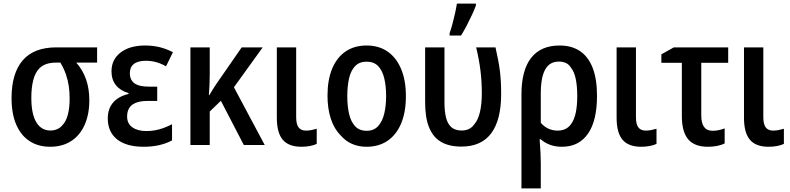

<svg xmlns="http://www.w3.org/2000/svg" viewBox="-20 -802 4372 1062"><path d="M257.3 9.8Q191.4 9.8 143.6 -21.5Q95.7 -52.7 69.8 -112.8Q43.9 -172.9 43.9 -259.3Q43.9 -396.5 105.7 -468.3Q167.5 -540 292 -540H517.1V-455.6H401.9Q438.5 -414.1 456.3 -362.3Q474.1 -310.5 474.1 -247.1Q474.1 -170.4 448.5 -112.1Q422.9 -53.7 374 -22Q325.2 9.8 257.3 9.8ZM258.8 -80.1Q278.8 -80.1 295.9 -87.4Q313 -94.7 325.2 -109.4Q345.2 -129.9 355.2 -167.5Q365.2 -205.1 365.2 -256.3Q365.2 -293.9 360.4 -326.2Q355.5 -358.4 345.7 -387.2Q335 -420.4 314 -455.6H288.6Q258.8 -455.6 235.6 -447.5Q212.4 -439.5 195.8 -421.9Q173.8 -398.4 163.6 -357.4Q153.3 -316.4 153.3 -261.2Q153.3 -213.4 160.9 -179Q168.5 -144.5 183.1 -122.1Q196.8 -101.1 215.8 -90.6Q234.9 -80.1 258.8 -80.1Z M774.4 9.8Q679.7 9.8 627.9 -31Q576.2 -71.8 576.2 -147Q576.2 -200.2 605.5 -234.6Q634.8 -269 690.9 -282.2V-287.1Q645 -300.8 620.8 -331.3Q596.7 -361.8 596.7 -407.2Q596.7 -473.1 647.2 -511.7Q697.8 -550.3 783.2 -550.3Q824.7 -550.3 861.6 -541.5Q898.4 -532.7 936.5 -513.2L898.4 -435.1Q870.1 -451.2 843 -458.5Q815.9 -465.8 787.1 -465.8Q742.7 -465.8 720.5 -448.2Q698.2 -430.7 698.2 -397.5Q698.2 -356 729.5 -337.4Q742.7 -329.6 761.5 -326.2Q780.3 -322.8 805.2 -322.8H849.6V-243.7H795.9Q752 -243.7 726.1 -231Q704.1 -221.2 693.6 -202.6Q683.1 -184.1 683.1 -157.2Q683.1 -118.2 712.2 -97.7Q741.2 -77.1 790 -77.1Q813.5 -77.1 836.4 -81.1Q859.4 -85 883.1 -93.5Q906.7 -102.1 931.6 -114.7V-25.4Q899.9 -8.3 860.8 0.7Q821.8 9.8 774.4 9.8Z M1033.2 0V-540H1140.1V-393.1Q1140.1 -363.3 1138.9 -334Q1137.7 -304.7 1135.3 -275.9H1138.2Q1147 -291 1153.8 -302.2Q1160.6 -313.5 1167.7 -324.2Q1174.8 -335 1183.6 -347.7L1316.9 -540H1433.1L1273.9 -319.3L1444.3 0H1328.6L1201.7 -244.6L1140.1 -185.1V0Z M1647.5 9.8Q1576.7 9.8 1543.9 -29.1Q1511.2 -67.9 1511.2 -150.4V-540H1618.2V-154.3Q1618.2 -114.7 1631.6 -97.2Q1645 -79.6 1672.4 -79.6Q1687 -79.6 1702.1 -82.5Q1717.3 -85.4 1731.9 -89.8V-5.9Q1714.4 2 1692.6 5.9Q1670.9 9.8 1647.5 9.8Z M2007.3 9.8Q1962.4 9.8 1926 -6.6Q1889.6 -22.9 1863.8 -53.7Q1828.1 -89.4 1809.8 -145.5Q1791.5 -201.7 1791.5 -272.9Q1791.5 -360.4 1817.4 -422.4Q1843.3 -484.4 1891.6 -517.3Q1939.9 -550.3 2007.8 -550.3Q2076.2 -550.3 2124.5 -516.4Q2172.9 -482.4 2199 -419.7Q2225.1 -356.9 2225.1 -270Q2225.1 -182.1 2199 -119.6Q2172.9 -57.1 2124.3 -23.7Q2075.7 9.8 2007.3 9.8ZM2008.3 -78.6Q2047.9 -78.6 2071.5 -104.5Q2095.2 -130.4 2105.5 -174.1Q2115.7 -217.8 2115.7 -270.5Q2115.7 -325.7 2105.5 -368.7Q2095.2 -411.6 2071.8 -436.3Q2048.3 -460.9 2007.8 -460.9Q1967.3 -460.9 1943.8 -436Q1920.4 -411.1 1910.6 -367.9Q1900.9 -324.7 1900.9 -269.5Q1900.9 -216.3 1910.6 -173.1Q1920.4 -129.9 1943.8 -104.2Q1967.3 -78.6 2008.3 -78.6Z M2532.2 8.8Q2462.9 8.8 2418.5 -17.8Q2374 -44.4 2352.1 -100.6Q2331.5 -152.8 2331.5 -237.8V-540H2438.5V-233.9Q2438.5 -187.5 2446.8 -152.8Q2455.1 -118.2 2475.8 -99.1Q2496.6 -80.1 2533.7 -80.1Q2580.1 -80.1 2604 -115.2Q2624.5 -138.7 2634.8 -182.6Q2645 -226.6 2645 -286.1Q2645 -351.1 2637.7 -410.6Q2630.4 -470.2 2613.8 -540H2720.7Q2729 -502.9 2735.1 -471.7Q2741.2 -440.4 2744.9 -411.1Q2748.5 -381.8 2750.2 -350.8Q2752 -319.8 2752 -282.7Q2752 -138.2 2697 -64.7Q2642.1 8.8 2532.2 8.8ZM2466.8 -605.5V-618.2Q2474.6 -640.1 2482.4 -668.9Q2490.2 -697.8 2496.8 -727.5Q2503.4 -757.3 2507.3 -782.2H2612.3V-771.5Q2604 -748.5 2591.1 -720.7Q2578.1 -692.9 2563 -663.6Q2547.9 -634.3 2530.3 -605.5Z M2864.3 240.2V-279.3Q2864.3 -413.1 2917.7 -481.7Q2971.2 -550.3 3075.2 -550.3Q3143.1 -550.3 3189.2 -518.6Q3235.4 -486.8 3258.8 -425Q3282.2 -363.3 3282.2 -272Q3282.2 -133.8 3231.9 -62Q3181.6 9.8 3088.4 9.8Q3051.3 9.8 3022 -1.2Q2992.7 -12.2 2970.7 -31.7H2964.8Q2968.3 11.2 2969.7 43.2Q2971.2 75.2 2971.2 100.1V240.2ZM3064.5 -79.6Q3114.7 -79.6 3140.1 -117.7Q3156.7 -141.1 3164.8 -179.4Q3172.9 -217.8 3172.9 -270.5Q3172.9 -325.7 3164.6 -365.5Q3156.2 -405.3 3138.7 -426.8Q3127.4 -445.8 3110.1 -453.6Q3092.8 -461.4 3071.8 -461.4Q3024.4 -461.4 3000.5 -425.3Q2971.2 -382.8 2971.2 -283.7V-123Q2989.7 -101.1 3013.4 -90.3Q3037.1 -79.6 3064.5 -79.6Z M3526.9 9.8Q3456.1 9.8 3423.3 -29.1Q3390.6 -67.9 3390.6 -150.4V-540H3497.6V-154.3Q3497.6 -114.7 3511 -97.2Q3524.4 -79.6 3551.8 -79.6Q3566.4 -79.6 3581.5 -82.5Q3596.7 -85.4 3611.3 -89.8V-5.9Q3593.8 2 3572 5.9Q3550.3 9.8 3526.9 9.8Z M3895.5 9.8Q3820.8 9.8 3786.1 -32Q3751.5 -73.7 3751.5 -159.7V-454.6H3638.2V-501.5L3707 -540H4007.8V-454.6H3858.9V-163.1Q3858.9 -121.1 3874.3 -99.9Q3889.6 -78.6 3921.4 -78.6Q3953.6 -78.6 3988.3 -91.8V-8.8Q3971.7 0 3947.5 4.9Q3923.3 9.8 3895.5 9.8Z M4231.4 9.8Q4160.6 9.8 4127.9 -29.1Q4095.2 -67.9 4095.2 -150.4V-540H4202.1V-154.3Q4202.1 -114.7 4215.6 -97.2Q4229 -79.6 4256.3 -79.6Q4271 -79.6 4286.1 -82.5Q4301.3 -85.4 4315.9 -89.8V-5.9Q4298.3 2 4276.6 5.9Q4254.9 9.8 4231.4 9.8Z"/></svg>

Font: Open Sans
Style: Regular
Weight: 600
Width: 3
Foundry: Ascender Corporation
Version: Version 1.000